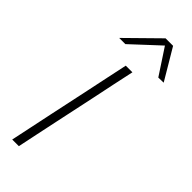

<svg xmlns="http://www.w3.org/2000/svg" viewBox="-310 -1001 1033 1033"><g transform="rotate(45 206.5 -484.0)"><path d="M53 0Q65.5 -60.5 77.5 -116Q89.5 -171.5 103 -237.5L153 -472Q167.5 -540 179.2 -596.5Q191 -653 204 -713H254.5Q241.5 -653 229.5 -596.5Q217.5 -540 203.5 -472L153.5 -237.5Q139.5 -171.5 127.8 -116Q116 -60.5 103.5 0ZM373 -791.5Q349 -828 324.8 -865Q300.5 -902 276.5 -938.5Q236.5 -901.5 198.2 -865.8Q160 -830 120.5 -793.5H73.5Q119 -838 162.5 -881Q206 -924 251.5 -968.5H308.5Q334.5 -924.5 361 -880.2Q387.5 -836 413 -792.5Z"/></g></svg>

Font: Commissioner ExtraLight
Style: Italic
Weight: 200
Italic angle: -12°
Designer: Kostas Bartsokas
Foundry: Kostas Bartsokas
Version: Version 1.000; ttfautohint (v1.8.3)